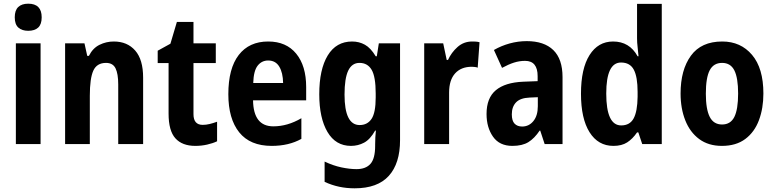

<svg xmlns="http://www.w3.org/2000/svg" viewBox="-20 -781 4197 1041"><path d="M133 -761Q206 -761 206 -687Q206 -649 187 -631.5Q168 -614 133 -614Q99 -614 79.5 -631.5Q60 -649 60 -687Q60 -725 79 -743Q98 -761 133 -761ZM200 -546V0H66V-546Z M597 -556Q670 -556 713 -507Q756 -458 756 -360V0H621V-323Q621 -381 606.5 -410.5Q592 -440 555 -440Q505 -440 486 -398Q467 -356 467 -262V0H333V-546H438L453 -478H462Q483 -520 519.5 -538Q556 -556 597 -556Z M1079 -104Q1097 -104 1116 -108.5Q1135 -113 1157 -121V-15Q1134 -4 1103 3Q1072 10 1039 10Q968 10 931 -31Q894 -72 894 -165V-439H835V-506L904 -544L939 -662H1029V-546H1150V-439H1029V-162Q1029 -104 1079 -104Z M1434 -556Q1532 -556 1586 -490Q1640 -424 1640 -309V-237H1352Q1354 -96 1462 -96Q1539 -96 1614 -140V-28Q1546 10 1453 10Q1336 10 1277 -63.5Q1218 -137 1218 -270Q1218 -410 1274.5 -483Q1331 -556 1434 -556ZM1434 -453Q1399 -453 1377 -425Q1355 -397 1353 -331H1515Q1514 -387 1494 -420Q1474 -453 1434 -453Z M1889 -556Q1927 -556 1958.5 -538.5Q1990 -521 2017 -476H2023L2034 -546H2149V-21Q2149 105 2088 172.5Q2027 240 1903 240Q1859 240 1819 231.5Q1779 223 1740 205V95Q1786 117 1831 126.5Q1876 136 1913 136Q1963 136 1988.5 107.5Q2014 79 2014 10V2Q2014 -17 2015 -36.5Q2016 -56 2018 -73H2014Q1987 -25 1954 -7.5Q1921 10 1883 10Q1800 10 1755.5 -65.5Q1711 -141 1711 -270Q1711 -405 1757 -480.5Q1803 -556 1889 -556ZM1929 -440Q1888 -440 1868 -398Q1848 -356 1848 -268Q1848 -103 1930 -103Q1972 -103 1994.5 -136.5Q2017 -170 2017 -253V-274Q2017 -365 1995 -402.5Q1973 -440 1929 -440Z M2540 -556Q2548 -556 2558.5 -555.5Q2569 -555 2580 -552L2570 -414Q2564 -417 2553 -418Q2542 -419 2538 -419Q2480 -419 2447.5 -383Q2415 -347 2415 -279V0H2280V-546H2383L2402 -456H2409Q2427 -496 2460.5 -526Q2494 -556 2540 -556Z M2836 -558Q2930 -558 2980 -509.5Q3030 -461 3030 -363V0H2933L2909 -73H2906Q2878 -31 2845 -10.5Q2812 10 2758 10Q2688 10 2653 -40Q2618 -90 2618 -163Q2618 -250 2668.5 -292Q2719 -334 2817 -338L2895 -341V-368Q2895 -451 2827 -451Q2796 -451 2766.5 -441.5Q2737 -432 2702 -413L2658 -510Q2698 -533 2743.5 -545.5Q2789 -558 2836 -558ZM2852 -252Q2801 -250 2778 -226Q2755 -202 2755 -161Q2755 -126 2770 -110.5Q2785 -95 2811 -95Q2848 -95 2872 -124.5Q2896 -154 2896 -205V-254Z M3306 10Q3223 10 3176.5 -64Q3130 -138 3130 -273Q3130 -409 3176.5 -482.5Q3223 -556 3304 -556Q3393 -556 3437 -476H3442Q3440 -502 3437 -526Q3434 -550 3434 -574V-760H3568V0H3462L3441 -63H3434Q3410 -28 3380.5 -9Q3351 10 3306 10ZM3348 -101Q3395 -101 3415.5 -139Q3436 -177 3437 -256V-283Q3437 -364 3416.5 -403Q3396 -442 3347 -442Q3267 -442 3267 -274Q3267 -101 3348 -101Z M4119 -274Q4119 -194 4095 -129.5Q4071 -65 4021 -27.5Q3971 10 3894 10Q3821 10 3771 -27Q3721 -64 3695.5 -128.5Q3670 -193 3670 -274Q3670 -402 3726 -479Q3782 -556 3896 -556Q3996 -556 4057.5 -483.5Q4119 -411 4119 -274ZM3807 -273Q3807 -189 3828 -147.5Q3849 -106 3895 -106Q3941 -106 3961.5 -147Q3982 -188 3982 -274Q3982 -359 3961.5 -399.5Q3941 -440 3895 -440Q3849 -440 3828 -400Q3807 -360 3807 -273Z"/></svg>

Font: Noto Sans Sinhala UI Condensed
Style: Bold
Weight: 700
Width: 3
Designer: Jelle Bosma - Monotype Design Team
Foundry: Monotype Imaging Inc.
Version: Version 2.006; ttfautohint (v1.8.4.7-5d5b)